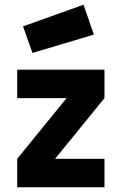

<svg xmlns="http://www.w3.org/2000/svg" viewBox="-20 -796 517 816"><path d="M53 -379H263L53 -121V0H424V-121H214L424 -379V-500H53ZM78 -684 118 -571 379 -649 335 -776Z"/></svg>

Font: TitilliumText22L
Style: 999 wt
Weight: 900
Designer: Campivisivi
Foundry: Campivisivi
Version: 1.000